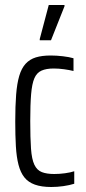

<svg xmlns="http://www.w3.org/2000/svg" viewBox="-20 -740 345 768"><path d="M185 8Q146 8 119.5 -1.5Q93 -11 77.5 -30.5Q62 -50 54 -81Q46 -112 43.5 -155Q41 -198 41 -254Q41 -316 44.5 -361Q48 -406 57 -436.5Q66 -467 82.5 -485Q99 -503 123.5 -510.5Q148 -518 183 -518Q206 -518 231.5 -515Q257 -512 274 -507V-456Q258 -460 236.5 -463Q215 -466 195 -466Q165 -466 146 -457.5Q127 -449 117.5 -427Q108 -405 104.5 -363.5Q101 -322 101 -256Q101 -188 104 -145.5Q107 -103 117.5 -81Q128 -59 147.5 -51.5Q167 -44 197 -44Q218 -44 240 -47Q262 -50 277 -55V-5Q258 1 233.5 4.5Q209 8 185 8ZM139 -579V-584L175 -720H238V-715L184 -579Z"/></svg>

Font: Saira ExtraCondensed
Style: Regular
Weight: 400
Width: 2
Designer: Hector Gatti with collaboration of the Omnibus-Type team
Foundry: Omnibus-Type
Version: Version 1.101